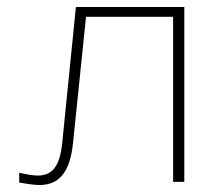

<svg xmlns="http://www.w3.org/2000/svg" viewBox="-20 -520 601 549"><path d="M189 -113 226 -472H475V0H507V-500H197L158 -112C151 -41 127 -18 88 -18C73 -18 53 -22 35 -26V2C52 5 76 9 93 9C153 9 181 -33 189 -113Z"/></svg>

Font: LT Wave Alt Thin
Style: Regular
Weight: 100
Designer: Daniel Lyons
Version: Version 2.5 (Glyphs App)